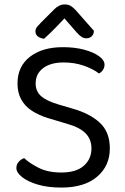

<svg xmlns="http://www.w3.org/2000/svg" viewBox="-20 -834 563 867"><path d="M257 -55Q324 -55 358.5 -85.5Q393 -116 393 -164Q393 -205 366.5 -232Q340 -259 283 -275L196 -301Q154 -314 123 -334.5Q92 -355 75.5 -385.5Q59 -416 59 -457Q59 -534 115 -577.5Q171 -621 264 -621Q318 -621 360.5 -609.5Q403 -598 427.5 -580Q452 -562 452 -542Q452 -529 445 -518.5Q438 -508 427 -502Q402 -522 359.5 -537Q317 -552 267 -552Q209 -552 175 -526.5Q141 -501 141 -457Q141 -422 165.5 -400Q190 -378 245 -362L306 -344Q385 -322 430.5 -280Q476 -238 476 -164Q476 -85 418.5 -36Q361 13 257 13Q196 13 150.5 -0.5Q105 -14 79.5 -34.5Q54 -55 54 -75Q54 -92 64.5 -103.5Q75 -115 89 -120Q112 -98 154 -76.5Q196 -55 257 -55ZM271 -751Q255 -734 231.5 -709.5Q208 -685 179 -659Q162 -661 151 -669.5Q140 -678 140 -692Q140 -704 147.5 -713Q155 -722 166 -733L225 -792Q247 -814 272 -814Q288 -814 299 -807.5Q310 -801 322 -788L404 -695Q404 -680 394.5 -670.5Q385 -661 370 -661Q359 -661 349 -667Q339 -673 325 -689Z"/></svg>

Font: Baloo Paaji 2
Style: Regular
Weight: 400
Designer: Shuchita Grover, Noopur Datye and Ek Type
Foundry: Ek Type
Version: Version 1.700